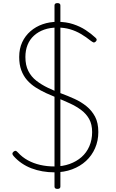

<svg xmlns="http://www.w3.org/2000/svg" viewBox="-20 -1094 748 1240"><path d="M331 19Q292 19 254.5 12.5Q217 6 183 -7Q149 -20 120 -40Q91 -60 68 -86Q60 -95 60 -101.5Q60 -108 67 -114Q74 -120 80 -120Q86 -120 96 -109Q123 -79 159.5 -59Q196 -39 239.5 -29Q283 -19 331 -19Q385 -19 429.5 -35Q474 -51 506.5 -79.5Q539 -108 557 -149.5Q575 -191 575 -241Q575 -291 556 -325Q537 -359 505 -383Q473 -407 433 -425.5Q393 -444 351 -461Q314 -476 278 -492.5Q242 -509 210 -529.5Q178 -550 154.5 -577Q131 -604 117.5 -640.5Q104 -677 104 -726Q104 -780 123.5 -821.5Q143 -863 177 -892.5Q211 -922 255.5 -937.5Q300 -953 351 -953Q407 -953 452.5 -938Q498 -923 533 -900Q568 -877 596 -851Q604 -844 604.5 -838.5Q605 -833 599 -826Q590 -818 584 -820Q578 -822 567 -830Q536 -855 503 -874.5Q470 -894 432.5 -905Q395 -916 351 -916Q303 -916 265 -902.5Q227 -889 199.5 -864Q172 -839 158 -804Q144 -769 144 -726Q144 -673 163 -635.5Q182 -598 215 -572.5Q248 -547 288.5 -527.5Q329 -508 372 -492Q418 -475 461 -455.5Q504 -436 538.5 -408Q573 -380 594 -340.5Q615 -301 615 -241Q615 -185 594 -137Q573 -89 535.5 -54.5Q498 -20 446 -0.5Q394 19 331 19ZM351 126Q332 126 332 111V-1059Q332 -1074 351 -1074Q370 -1074 370 -1059V111Q370 126 351 126Z"/></svg>

Font: Playwrite US Modern Thin
Style: Regular
Weight: 250
Designer: Veronika Burian, José Scaglione
Foundry: TypeTogether
Version: Version 1.003